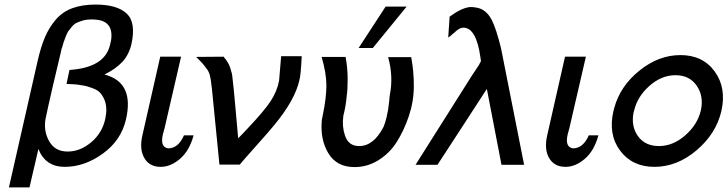

<svg xmlns="http://www.w3.org/2000/svg" viewBox="-20 -721 3183 840"><path d="M19 99 145 -456Q159 -517 177 -559Q195 -601 224 -635Q253 -669 296 -685Q339 -701 398 -701Q492 -701 534 -662Q576 -623 555 -528Q544 -481 515 -450Q486 -419 437 -395Q569 -361 531 -198Q510 -107 430 -49Q350 9 263 9Q179 9 148 -69L109 99ZM249 -506Q248 -504 248 -501Q248 -498 247 -496L212 -348Q188 -244 179 -200Q170 -147 195.5 -102.5Q221 -58 276 -58Q331 -58 379.5 -99Q428 -140 441 -203Q446 -229 445 -245Q444 -271 434.5 -290Q425 -309 414 -319Q403 -329 381.5 -336.5Q360 -344 350 -346Q340 -348 318 -351Q311 -352 306 -352L289 -353Q277 -353 271 -354L284 -415Q437 -425 461 -523L466 -545Q478 -629 399 -635Q393 -636 378 -636Q358 -636 342 -631Q326 -626 315 -621Q304 -616 293.5 -603Q283 -590 278.5 -584Q274 -578 267 -559.5Q260 -541 258.5 -536.5Q257 -532 251 -511Q249 -508 249 -506Z M603 -129 681 -473H772V-472L699 -156Q698 -155 697.5 -152.5Q697 -150 697 -149L693 -135Q679 -77 716 -72Q760 -72 785 -129H827Q809 -62 768 -26.5Q727 9 683 9Q634 9 611.5 -29.5Q589 -68 603 -129Z M838 -472Q858 -472 898 -472.5Q938 -473 958 -473Q984 -444 991 -411Q993 -403 994 -401Q994 -400 996 -390Q1002 -342 1010.5 -245Q1019 -148 1022 -116Q1024 -118 1029.5 -123.5Q1035 -129 1046 -140.5Q1057 -152 1068 -164Q1136 -236 1164 -278.5Q1192 -321 1201 -368Q1202 -373 1210 -475H1300Q1296 -391 1290 -371Q1271 -284 1180 -174Q1159 -148 1099.5 -81.5Q1040 -15 1029 -1H940L907 -334Q906 -340 904.5 -353.5Q903 -367 902 -373L897 -396Q893 -407 888 -415L876 -431Q871 -438 860 -450Z M1549 -511 1667 -692H1759L1611 -511ZM1387 -472H1492Q1501 -422 1501 -376Q1501 -329 1497 -302Q1493 -256 1482 -214Q1476 -167 1489 -129Q1504 -82 1551 -82Q1615 -82 1658 -166Q1666 -185 1671 -207Q1676 -229 1678 -241Q1680 -253 1682.5 -276.5Q1685 -300 1685 -303Q1702 -386 1678 -471H1779Q1791 -408 1790.5 -342Q1790 -276 1768.5 -212.5Q1747 -149 1715.5 -99.5Q1684 -50 1635.5 -20Q1587 10 1531 10Q1453 10 1416.5 -50.5Q1380 -111 1388 -196Q1388 -199 1394 -227Q1400 -255 1404 -288Q1408 -321 1408 -347Q1408 -401 1387 -472Z M1798 0 2045 -391 2077 -439Q2077 -441 2079 -444Q2084 -450 2084 -455Q2083 -460 2082 -469Q2064 -600 2007 -600Q1992 -600 1974 -584Q1972 -581 1967 -577.5Q1962 -574 1960 -572Q1949 -561 1941 -557L1947 -648Q1997 -685 2034 -690Q2059 -691 2082 -683Q2113 -670 2132 -632.5Q2151 -595 2172 -510L2273 0H2174L2110 -332Q2094 -307 2007 -173.5Q1920 -40 1894 0Z M2374 -129 2452 -473H2543V-472L2470 -156Q2469 -155 2468.5 -152.5Q2468 -150 2468 -149L2464 -135Q2450 -77 2487 -72Q2531 -72 2556 -129H2598Q2580 -62 2539 -26.5Q2498 9 2454 9Q2405 9 2382.5 -29.5Q2360 -68 2374 -129Z M2664 -236Q2666 -246 2668 -251Q2694 -345 2778 -412.5Q2862 -480 2957 -480Q3055 -480 3107 -408Q3159 -336 3136 -235Q3113 -136 3027.5 -63.5Q2942 9 2843 9Q2746 9 2693 -62Q2640 -133 2664 -236ZM2754 -236Q2754 -235 2753 -233Q2752 -231 2752 -230Q2740 -169 2771 -125.5Q2802 -82 2863 -82Q2924 -82 2977.5 -128.5Q3031 -175 3046 -237Q3060 -299 3028.5 -345.5Q2997 -392 2935 -392Q2874 -392 2821 -345Q2768 -298 2754 -236Z"/></svg>

Font: Coval
Style: Book Italic
Weight: 350
Foundry: Context Ltd
Version: Version 001.000